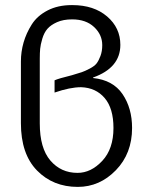

<svg xmlns="http://www.w3.org/2000/svg" viewBox="-20 -725 578 753"><path d="M62 -242V-484Q62 -522 72.5 -558.5Q83 -595 104.5 -629Q126 -663 166.5 -684Q207 -705 261 -705H260H264Q348 -705 400 -660.5Q452 -616 452 -549Q452 -459 345 -421V-419Q423 -411 460.5 -356Q498 -301 498 -223Q498 -123 434.5 -57.5Q371 8 285 8Q188 8 125 -56.5Q62 -121 62 -242ZM194 -362V-410Q209 -417 262 -430Q289 -438 301 -442Q313 -446 332 -456Q351 -466 359 -476.5Q367 -487 374 -505.5Q381 -524 381 -548Q381 -589 349 -619Q317 -649 263 -649Q228 -649 203.5 -638Q179 -627 166 -612Q153 -597 146 -573.5Q139 -550 137.5 -533.5Q136 -517 136 -495V-417V-281V-241Q136 -144 177.5 -95.5Q219 -47 284 -47Q337 -47 381 -94Q425 -141 425 -223Q425 -300 390.5 -340.5Q356 -381 298 -383Q255 -383 194 -362Z"/></svg>

Font: Coval
Style: ExtraLight
Weight: 250
Foundry: Context Ltd
Version: Version 001.000